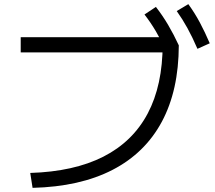

<svg xmlns="http://www.w3.org/2000/svg" viewBox="-20 -875 1040 927"><path d="M126 -40Q336.6 -46.4 478.8 -118.5Q620.9 -190.7 693.1 -327Q765.3 -463.3 765.3 -661.3L803.3 -622H80V-695.4H820L843.3 -656Q842.7 -438.7 761.3 -287.2Q680 -135.7 523 -54.7Q366 26.3 137.3 32ZM784 -625.3Q757.3 -681.6 732.5 -724Q707.6 -766.3 677.6 -805L732.7 -841.7Q766 -798.7 792.3 -753.8Q818.7 -709 843.3 -656ZM933.3 -639.3Q909 -695.6 885.1 -739Q861.3 -782.3 833.3 -821.6L889.3 -855Q921 -811.3 945.3 -765.5Q969.7 -719.7 992.7 -666Z"/></svg>

Font: M PLUS 1 Thin
Style: Regular
Weight: 100
Designer: Coji Morishita
Foundry: UNDERFOREST DESIGN
Version: Version 1.001